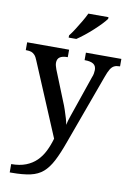

<svg xmlns="http://www.w3.org/2000/svg" viewBox="-106 -831 781 1136"><g transform="rotate(10 284.5 -263.0)"><path d="M35 190Q86 190 123 175.5Q160 161 186 135.5Q212 110 229.5 75Q247 40 259 -2L75 -439Q67 -460 57.5 -470.5Q48 -481 36.5 -485Q25 -489 6 -489H3V-536H255V-491H252Q223 -491 207.5 -480.5Q192 -470 192 -446Q192 -438 194.5 -428.5Q197 -419 201 -408L273 -229Q283 -206 291.5 -180.5Q300 -155 306.5 -133Q313 -111 315 -95Q321 -122 331.5 -151.5Q342 -181 350 -205L417 -400Q422 -411 424 -423.5Q426 -436 426 -444Q426 -469 409 -480Q392 -491 359 -491H356V-536H569V-491H566Q547 -491 534 -484.5Q521 -478 511 -461.5Q501 -445 490 -414L338 3Q312 76 288 122Q264 168 234 194Q204 220 159 230Q114 240 46 240H35ZM240 -619Q255 -638 271.5 -664Q288 -690 304 -717Q320 -744 330 -766H451V-756Q442 -743 423 -723Q404 -703 380 -681Q356 -659 331.5 -639.5Q307 -620 286 -606H240Z"/></g></svg>

Font: Noto Serif Gujarati Medium
Style: Regular
Weight: 500
Version: Version 2.102